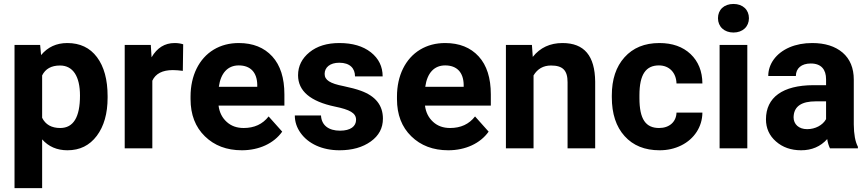

<svg xmlns="http://www.w3.org/2000/svg" viewBox="-20 -758 4436 981"><path d="M529.8 -266.6C529.8 -351.1 511.7 -417.5 475.6 -465.8C439.5 -514.2 388.7 -538.1 323.7 -538.1C268.6 -538.1 224.1 -517.6 189.9 -476.6L185.1 -528.3H54.2V203.1H195.3V-45.9C228 -8.8 271.5 9.8 324.7 9.8C387.7 9.8 437.5 -14.6 474.6 -64C511.2 -112.8 529.8 -177.7 529.8 -259.3ZM388.7 -269.5C388.7 -159.2 355 -104 287.6 -104C243.2 -104 212.4 -121.6 195.3 -156.2V-372.6C211.9 -406.2 242.2 -423.3 286.6 -423.3C353 -423.3 388.7 -367.7 388.7 -269.5Z M916 -531.7C902.3 -536.1 887.7 -538.1 872.1 -538.1C821.8 -538.1 782.7 -513.7 754.4 -465.3L750.5 -528.3H617.2V0H758.3V-345.7C774.9 -381.8 810.1 -399.9 863.3 -399.9C877.9 -399.9 895 -398.4 914.1 -396Z M1215.8 9.8C1303.7 9.8 1379.4 -25.4 1421.9 -85.4L1352.5 -163.1C1321.8 -123.5 1279.3 -104 1225.1 -104C1189.9 -104 1161.1 -114.3 1138.2 -135.3C1115.2 -156.2 1101.1 -183.6 1096.7 -218.3H1433.1V-275.9C1433.1 -359.4 1412.6 -424.3 1371.1 -469.7C1329.6 -515.1 1272.5 -538.1 1200.2 -538.1C1151.9 -538.1 1109.4 -526.9 1071.8 -504.4C996.6 -459 953.6 -371.1 953.6 -265.1V-251.5C953.6 -172.4 978 -108.9 1026.9 -61.5C1075.2 -14.2 1138.2 9.8 1215.8 9.8ZM1199.7 -423.8C1259.8 -423.8 1293 -388.2 1294.4 -325.7V-314.5H1098.1C1107.9 -384.8 1143.6 -423.8 1199.7 -423.8Z M1799.3 -146C1799.3 -112.8 1771.5 -90.3 1717.3 -90.3C1659.2 -90.3 1622.6 -117.7 1620.1 -168H1486.3C1486.3 -136.2 1496.1 -106.4 1515.6 -79.1C1554.7 -23.9 1626 9.8 1714.4 9.8C1779.8 9.8 1833 -5.4 1874.5 -35.2C1916 -64.9 1936.5 -103.5 1936.5 -151.9C1936.5 -219.2 1899.4 -266.6 1824.7 -293.9C1800.8 -302.7 1771 -310.5 1735.8 -317.9C1665.5 -331.5 1638.7 -349.1 1638.7 -380.4C1638.7 -413.6 1666 -437.5 1713.4 -437.5C1768.6 -437.5 1793.9 -408.2 1793.9 -367.7H1935.1C1935.1 -418 1915 -459 1875 -490.7C1834.5 -522.5 1780.8 -538.1 1713.9 -538.1C1650.9 -538.1 1600.1 -522.5 1561.5 -491.2C1522.5 -459.5 1502.9 -420.4 1502.9 -373.5C1502.9 -293 1565.9 -239.7 1691.4 -213.4C1767.1 -197.8 1799.3 -180.7 1799.3 -146Z M2270.5 9.8C2358.4 9.8 2434.1 -25.4 2476.6 -85.4L2407.2 -163.1C2376.5 -123.5 2334 -104 2279.8 -104C2244.6 -104 2215.8 -114.3 2192.9 -135.3C2169.9 -156.2 2155.8 -183.6 2151.4 -218.3H2487.8V-275.9C2487.8 -359.4 2467.3 -424.3 2425.8 -469.7C2384.3 -515.1 2327.1 -538.1 2254.9 -538.1C2206.5 -538.1 2164.1 -526.9 2126.5 -504.4C2051.3 -459 2008.3 -371.1 2008.3 -265.1V-251.5C2008.3 -172.4 2032.7 -108.9 2081.5 -61.5C2129.9 -14.2 2192.9 9.8 2270.5 9.8ZM2254.4 -423.8C2314.5 -423.8 2347.7 -388.2 2349.1 -325.7V-314.5H2152.8C2162.6 -384.8 2198.2 -423.8 2254.4 -423.8Z M2564.9 -528.3V0H2706.1V-372.6C2726.1 -406.2 2755.9 -423.3 2795.4 -423.3C2856 -423.3 2879.9 -397.9 2879.9 -337.9V0H3021V-341.3C3019.5 -472.2 2965.8 -538.1 2854 -538.1C2790.5 -538.1 2739.7 -514.6 2702.1 -467.3L2697.8 -528.3Z M3347.7 -104C3279.8 -104 3247.1 -147.9 3247.1 -256.8V-271.5C3247.1 -378.9 3280.8 -423.8 3346.7 -423.8C3399.9 -423.8 3435.1 -386.2 3436.5 -331.5H3568.8C3568.4 -394 3547.9 -444.3 3508.3 -481.9C3468.3 -519.5 3415 -538.1 3349.1 -538.1C3273.4 -538.1 3214.4 -513.7 3170.9 -465.3C3127.4 -417 3106 -352.1 3106 -270.5V-261.2C3106 -176.8 3127.9 -110.4 3171.4 -62.5C3214.8 -14.2 3274.4 9.8 3350.1 9.8C3390.6 9.8 3427.2 1.5 3460.9 -15.1C3527.3 -47.9 3568.4 -110.8 3568.8 -182.6H3436.5C3435.1 -135.3 3399.9 -104 3347.7 -104Z M3798.3 -528.3H3656.7V0H3798.3ZM3648.4 -665C3648.4 -622.1 3680.2 -591.8 3727.5 -591.8C3774.9 -591.8 3806.6 -622.1 3806.6 -665C3806.6 -707.5 3775.9 -737.8 3727.5 -737.8C3678.7 -737.8 3648.4 -707.5 3648.4 -665Z M4363.3 0V-8.3C4349.6 -34.2 4342.8 -71.8 4342.3 -122.1V-351.1C4342.3 -410.2 4323.2 -456.5 4285.2 -489.3C4246.6 -522 4194.8 -538.1 4129.9 -538.1C4086.9 -538.1 4048.3 -530.8 4013.7 -516.1C3944.8 -486.3 3905.3 -430.7 3905.3 -369.6H4046.4C4046.4 -409.2 4075.2 -433.6 4122.6 -433.6C4176.8 -433.6 4200.7 -401.9 4200.7 -353V-322.8H4135.7C3979 -322.3 3893.6 -260.3 3893.6 -148.4C3893.6 -103 3910.6 -64.9 3944.8 -35.2C3978.5 -5.4 4021.5 9.8 4073.2 9.8C4127.9 9.8 4172.4 -9.3 4206.5 -47.4C4209.5 -28.3 4214.4 -12.7 4220.7 0ZM4104 -98.1C4061 -98.1 4034.7 -123.5 4034.7 -158.7L4035.2 -167C4039.6 -215.8 4077.1 -240.2 4147.9 -240.2H4200.7V-149.4C4183.6 -118.2 4145.5 -98.1 4104 -98.1Z"/></svg>

Font: Shabnam
Style: Bold
Weight: 700
Foundry: DejaVu fonts team - Redesigned by Saber Rastikerdar - Based on Vazir font
Version: Version 5.0.1